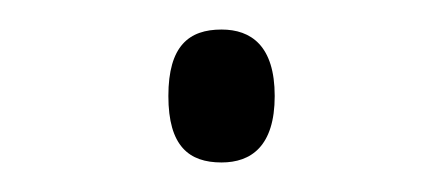

<svg xmlns="http://www.w3.org/2000/svg" viewBox="-20 -663 300 130"><path d="M130 -553C150 -553 166 -564 166 -598C166 -632 150 -643 130 -643C108 -643 94 -632 94 -598C94 -564 108 -553 130 -553Z"/></svg>

Font: Noto Serif Devanagari ExtraCondensed Light
Style: Regular
Weight: 300
Width: 2
Designer: Universal Thirst, Indian Type Foundry and the Monotype Design Team
Foundry: Monotype Imaging Inc.
Version: Version 2.004